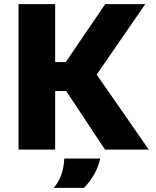

<svg xmlns="http://www.w3.org/2000/svg" viewBox="-20 -720 750 924"><path d="M485.2 0 298.7 -281.7H176.6L187.8 -421.3H296.6L486.1 -700H679L445.2 -360.9L696 0ZM69.2 0V-700H245.5V0ZM238.8 184Q264.3 154 276 118.2Q287.8 82.5 289.3 43H462.2Q453.6 82 433.9 117.7Q414.2 153.5 384.1 184Z"/></svg>

Font: REM Medium
Style: Regular
Weight: 500
Designer: Octavio Pardo
Foundry: Ashler Design
Version: Version 1.005;gftools[0.9.28]